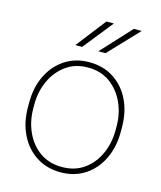

<svg xmlns="http://www.w3.org/2000/svg" viewBox="-113 -832 776 924"><g transform="rotate(15 275.0 -370.0)"><path d="M43.9 -253.9V-274.4Q43.9 -352.1 73.2 -411.4Q102.5 -470.7 154.5 -504.4Q206.5 -538.1 274.9 -538.1Q344.2 -538.1 396.2 -504.4Q448.2 -470.7 477.3 -411.4Q506.3 -352.1 506.3 -274.4V-253.9Q506.3 -176.8 477.3 -117.2Q448.2 -57.6 396.5 -23.9Q344.7 9.8 275.9 9.8Q207 9.8 154.8 -23.9Q102.5 -57.6 73.2 -117.2Q43.9 -176.8 43.9 -253.9ZM70.3 -274.4V-253.9Q70.3 -190.9 94.7 -136.7Q119.1 -82.5 165 -49.6Q210.9 -16.6 275.9 -16.6Q340.3 -16.6 386 -49.6Q431.6 -82.5 455.8 -136.7Q480 -190.9 480 -253.9V-274.4Q480 -336.4 455.6 -390.4Q431.2 -444.3 385.5 -478Q339.8 -511.7 274.9 -511.7Q210.4 -511.7 164.8 -478Q119.1 -444.3 94.7 -390.4Q70.3 -336.4 70.3 -274.4ZM301.8 -600.1 439 -748.5H478L337.4 -600.1ZM187 -600.1 302.2 -748.5H339.4L220.7 -600.1Z"/></g></svg>

Font: Vazirmatn UI FD Thin
Style: Regular
Weight: 100
Designer: Saber Rastikerdar
Foundry: Saber Rastikerdar
Version: Version 33.003